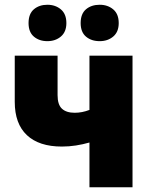

<svg xmlns="http://www.w3.org/2000/svg" viewBox="-20 -787 637 807"><path d="M356 0V-188Q328 -180 299 -175.5Q270 -171 240 -171Q144 -171 93 -219Q42 -267 42 -359V-553H222V-387Q222 -347 240.5 -330Q259 -313 294 -313Q325 -313 356 -325V-553H537V0ZM100 -690Q100 -729 122.5 -748Q145 -767 179 -767Q213 -767 236 -747.5Q259 -728 259 -690Q259 -653 236 -633.5Q213 -614 179 -614Q145 -614 122.5 -633Q100 -652 100 -690ZM319 -690Q319 -729 341.5 -748Q364 -767 399 -767Q433 -767 456 -747.5Q479 -728 479 -690Q479 -653 456 -633.5Q433 -614 399 -614Q364 -614 341.5 -633Q319 -652 319 -690Z"/></svg>

Font: Noto Sans SemiCondensed Black
Style: Regular
Weight: 900
Width: 4
Designer: Monotype Design Team
Foundry: Monotype Imaging Inc.
Version: Version 2.013; ttfautohint (v1.8.4.7-5d5b)